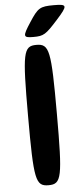

<svg xmlns="http://www.w3.org/2000/svg" viewBox="-60 -936 425 969"><g transform="rotate(-5 152.0 -451.5)"><path d="M219 -356C219 -678 212 -711 146 -711C80 -711 73 -678 73 -356C73 -33 80 0 146 0C212 0 219 -33 219 -356ZM126 -828C81 -759 82 -752 135 -752C187 -752 198 -759 260 -828C321 -896 320 -903 251 -903C181 -903 170 -896 126 -828Z"/></g></svg>

Font: Asimov Print
Style: A
Weight: 500
Designer: Google
Version: Version 2.000980: 2014